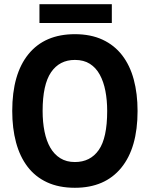

<svg xmlns="http://www.w3.org/2000/svg" viewBox="-20 -876 710 910"><path d="M38 0ZM38 -350Q38 -525 115 -619.5Q192 -714 335 -714Q410 -714 466 -688Q522 -662 559 -614Q596 -566 614 -499Q632 -432 632 -350Q632 -175 554.5 -80.5Q477 14 335 14Q259 14 203 -12Q147 -38 110.5 -86Q74 -134 56 -201Q38 -268 38 -350ZM182 -350Q182 -297 191 -252.5Q200 -208 218.5 -176Q237 -144 266 -126Q295 -108 335 -108Q408 -108 448 -165Q488 -222 488 -350Q488 -401 479.5 -445Q471 -489 453 -522Q435 -555 406 -573.5Q377 -592 335 -592Q262 -592 222 -533.5Q182 -475 182 -350ZM167 -856H510V-767H167Z"/></svg>

Font: PT Sans
Style: Bold
Weight: 700
Version: Version 2.003W OFL; ttfautohint (v1.6)